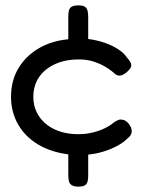

<svg xmlns="http://www.w3.org/2000/svg" viewBox="-20 -620 531 714"><path d="M271 74Q256 74 247.5 69Q239 64 236.5 54.5Q234 45 234 32V-46Q170 -54 122 -82.5Q74 -111 47.5 -157Q21 -203 21 -260Q21 -319 47.5 -364.5Q74 -410 122 -439Q170 -468 234 -474V-559Q234 -572 236.5 -581.5Q239 -591 247.5 -595.5Q256 -600 272 -600Q288 -600 295.5 -595Q303 -590 305.5 -580.5Q308 -571 308 -557V-475Q340 -471 369 -461Q398 -451 420 -436.5Q442 -422 452 -406Q462 -395 466 -387Q470 -379 466 -368Q461 -361 454.5 -354.5Q448 -348 442 -345Q425 -333 409 -344Q393 -359 372 -371.5Q351 -384 326.5 -391.5Q302 -399 274 -399Q222 -399 183.5 -381Q145 -363 124.5 -332Q104 -301 104 -260Q104 -220 124.5 -188.5Q145 -157 183 -139Q221 -121 272 -121Q299 -121 324 -127Q349 -133 369.5 -143Q390 -153 404 -165Q413 -171 420.5 -174Q428 -177 438 -174Q445 -173 452 -167Q459 -161 465 -150Q471 -140 469.5 -128Q468 -116 454 -105Q438 -89 414 -76.5Q390 -64 363.5 -56Q337 -48 308 -45V33Q308 46 305.5 55.5Q303 65 295 69.5Q287 74 271 74Z"/></svg>

Font: Fredoka SemiExpanded
Style: Regular
Weight: 400
Width: 6
Designer: Ben Nathan
Foundry: Milena B. Brandão, Ben Nathan
Version: Version 2.001